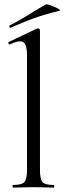

<svg xmlns="http://www.w3.org/2000/svg" viewBox="-20 -854 298 874"><path d="M40 0Q37 0 37 -6Q37 -12 40 -12Q79 -12 91 -25.5Q103 -39 103 -81V-598Q103 -633 96 -649.5Q89 -666 71 -666Q56 -666 25 -652Q22 -650 19 -656Q16 -662 20 -663L148 -724Q150 -725 153 -725Q155 -725 158.5 -722.5Q162 -720 162 -717V-81Q162 -39 173 -25.5Q184 -12 224 -12Q227 -12 227 -6Q227 0 224 0Q207 0 183 -1Q159 -2 132 -2Q106 -2 81.5 -1Q57 0 40 0ZM29 -728Q25 -726 23 -731.5Q21 -737 24 -738Q71 -762 109.5 -786.5Q148 -811 187 -833Q190 -836 203 -832Q216 -828 229.5 -822Q243 -816 250 -811Q257 -806 251 -805Q184 -789 132 -770Q80 -751 29 -728Z"/></svg>

Font: Cormorant Garamond Light
Style: Regular
Weight: 400
Version: Version 4.001